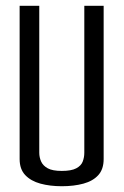

<svg xmlns="http://www.w3.org/2000/svg" viewBox="-20 -640 428 665"><path d="M194 5Q153 5 120 -4Q87 -13 67.5 -33.5Q48 -54 48 -89V-620H116V-111Q116 -95 122.5 -80.5Q129 -66 145.5 -57Q162 -48 194 -48Q227 -48 244 -57Q261 -66 266.5 -80.5Q272 -95 272 -111V-620H339V-89Q339 -54 320.5 -33.5Q302 -13 269 -4Q236 5 194 5Z"/></svg>

Font: Smooch Sans Thin Medium
Style: Regular
Weight: 500
Version: Version 1.010